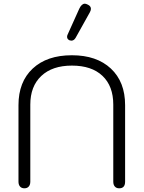

<svg xmlns="http://www.w3.org/2000/svg" viewBox="-20 -1009 777 1039"><path d="M80 -26V-440Q80 -566 157 -638Q234 -710 369 -710Q503 -710 580 -638Q657 -566 657 -440V-26Q657 10 625 10Q610 10 601.5 0.5Q593 -9 593 -26V-443Q593 -543 534.5 -598.5Q476 -654 369 -654Q263 -654 203.5 -598Q144 -542 144 -443V-26Q144 -9 135.5 0.5Q127 10 112 10Q97 10 88.5 0.5Q80 -9 80 -26ZM343 -810Q343 -816 346 -822L409 -962Q422 -989 439 -989Q445 -989 455 -984Q472 -976 472 -961Q472 -953 466 -942L389 -804Q380 -789 366 -789Q362 -789 356 -791Q343 -797 343 -810Z"/></svg>

Font: Kodchasan Light
Style: Regular
Weight: 300
Version: Version 1.000; ttfautohint (v1.6)